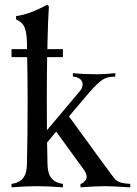

<svg xmlns="http://www.w3.org/2000/svg" viewBox="-20 -801 587 821"><path d="M180.2 -366.2Q180.2 -280.8 180.7 -244.1L320.8 -410.6Q331.1 -422.4 332.8 -435.1Q334.5 -447.8 329.1 -455.1Q319.8 -470.7 294.9 -473.1L291.5 -473.6V-488.3Q340.3 -483.4 397 -483.4Q427.7 -483.4 473.1 -488.3V-473.6L452.6 -472.2Q428.7 -470.7 404.3 -449.2Q379.9 -427.7 347.2 -388.7L274.9 -303.2L422.9 -100.1Q454.1 -57.1 467.8 -39.6Q483.9 -19.5 516.1 -16.6L537.1 -14.6V0Q455.6 -4.9 428.7 -4.9Q392.1 -4.9 324.2 0V-14.6Q337.4 -17.1 347.2 -33.2Q357.4 -49.3 336.9 -77.6L220.2 -238.3L181.2 -191.4Q181.6 -171.4 182.4 -139.6Q183.1 -107.9 183.1 -100.1Q183.6 -59.6 199.5 -39.6Q215.3 -19.5 249 -14.6V0Q185.5 -4.9 139.2 -4.9Q92.8 -4.9 29.3 0V-14.6Q63 -19.5 78.9 -39.6Q94.7 -59.6 95.2 -100.1Q98.1 -227.1 98.1 -366.2Q98.1 -456.1 96.2 -556.6H29.3V-590.8H95.7Q95.2 -601.1 95.2 -619.1Q94.2 -663.1 84.7 -685.1Q75.2 -707 48.8 -717.8V-732.4Q78.1 -735.4 115.5 -749.8Q152.8 -764.2 182.1 -781.2L189 -773.9Q184.6 -700.7 183.1 -618.7Q182.6 -609.9 182.6 -590.8H249V-556.6H181.6Q180.2 -481.9 180.2 -366.2Z"/></svg>

Font: Flanker
Style: Regular
Weight: 400
Designer: Flanker
Foundry: Flanker
Version: Version 2.027